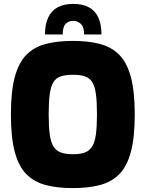

<svg xmlns="http://www.w3.org/2000/svg" viewBox="-20 -960 748 986"><path d="M354 6Q275 6 215.5 -9.5Q156 -25 116 -65Q76 -105 56 -179.5Q36 -254 36 -372Q36 -490 56 -564.5Q76 -639 116 -679Q156 -719 215.5 -734.5Q275 -750 354 -750Q433 -750 492.5 -734.5Q552 -719 592 -679Q632 -639 652 -564.5Q672 -490 672 -372Q672 -254 652 -179.5Q632 -105 592 -65Q552 -25 492.5 -9.5Q433 6 354 6ZM354 -168Q392 -168 416 -177Q440 -186 453.5 -208Q467 -230 472.5 -270Q478 -310 478 -372Q478 -437 472.5 -477Q467 -517 453.5 -538.5Q440 -560 416 -568Q392 -576 354 -576Q317 -576 292.5 -568Q268 -560 254.5 -538.5Q241 -517 235.5 -477Q230 -437 230 -372Q230 -310 235.5 -270Q241 -230 254.5 -208Q268 -186 292.5 -177Q317 -168 354 -168ZM357 -940Q404 -940 436.5 -922.5Q469 -905 485 -870Q501 -835 501 -783H412Q412 -823 394.5 -838Q377 -853 357 -853Q332 -853 317 -837.5Q302 -822 302 -783H211Q211 -835 227.5 -870Q244 -905 276 -922.5Q308 -940 357 -940Z"/></svg>

Font: Exo Thin Black
Style: Regular
Weight: 900
Version: Version 2.000